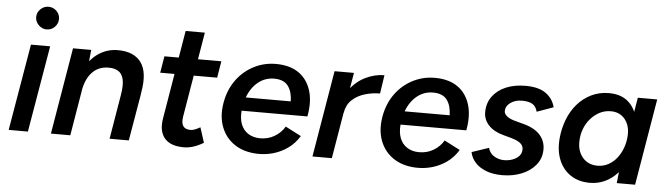

<svg xmlns="http://www.w3.org/2000/svg" viewBox="-47 -910 3843 1105"><g transform="rotate(5 1875.0 -357.0)"><path d="M27 0 112 -500H223L138 0ZM194 -595Q168 -595 148 -614.5Q128 -634 128 -661Q128 -688 148 -707Q168 -726 194 -726Q221 -726 240.5 -707Q260 -688 260 -661Q260 -634 240.5 -614.5Q221 -595 194 -595Z M271 0 355 -500H460L451 -408L383 0ZM610 0 653 -257 767 -270 721 0ZM653 -257Q663 -317 654.5 -349Q646 -381 624.5 -394Q603 -407 571 -407Q513 -408 475.5 -369.5Q438 -331 426 -260L383 -262Q397 -342 429 -397.5Q461 -453 508.5 -482.5Q556 -512 614 -512Q706 -512 747.5 -456Q789 -400 769 -285L765 -257Z M1040 12Q962 12 928 -28.5Q894 -69 906 -142L992 -656H1103L1020 -161Q1015 -126 1027 -108.5Q1039 -91 1070 -91Q1081 -91 1094 -96Q1107 -101 1125 -111L1153 -24Q1123 -6 1094.5 3Q1066 12 1040 12ZM867 -404 883 -500H1212L1196 -404Z M1461 12Q1385 9 1332 -26.5Q1279 -62 1255.5 -123Q1232 -184 1245 -262Q1258 -339 1299.5 -396Q1341 -453 1403.5 -484Q1466 -515 1540 -512Q1614 -509 1662 -474Q1710 -439 1729.5 -376Q1749 -313 1733 -227H1353Q1349 -181 1362 -148Q1375 -115 1403 -97Q1431 -79 1469 -78Q1517 -77 1555 -99.5Q1593 -122 1614 -158L1705 -111Q1679 -68 1640 -40Q1601 -12 1555 1Q1509 14 1461 12ZM1370 -305H1630Q1629 -360 1605 -393Q1581 -426 1527 -427Q1473 -428 1432 -395Q1391 -362 1370 -305Z M1782 0 1866 -500H1978L1894 0ZM1900 -265Q1914 -346 1953.5 -398.5Q1993 -451 2046.5 -476.5Q2100 -502 2154 -502L2138 -395Q2093 -395 2050 -382Q2007 -369 1977 -341Q1947 -313 1939 -266Z M2379 12Q2303 9 2250 -26.5Q2197 -62 2173.5 -123Q2150 -184 2163 -262Q2176 -339 2217.5 -396Q2259 -453 2321.5 -484Q2384 -515 2458 -512Q2532 -509 2580 -474Q2628 -439 2647.5 -376Q2667 -313 2651 -227H2271Q2267 -181 2280 -148Q2293 -115 2321 -97Q2349 -79 2387 -78Q2435 -77 2473 -99.5Q2511 -122 2532 -158L2623 -111Q2597 -68 2558 -40Q2519 -12 2473 1Q2427 14 2379 12ZM2288 -305H2548Q2547 -360 2523 -393Q2499 -426 2445 -427Q2391 -428 2350 -395Q2309 -362 2288 -305Z M2879 12Q2824 12 2784 -4Q2744 -20 2721 -46.5Q2698 -73 2692 -105L2790 -138Q2799 -106 2825.5 -90.5Q2852 -75 2882 -75Q2907 -75 2930 -83Q2953 -91 2968 -107Q2983 -123 2983 -146Q2983 -168 2965 -182Q2947 -196 2911 -206L2867 -218Q2810 -233 2780 -265.5Q2750 -298 2750 -340Q2750 -393 2778 -431.5Q2806 -470 2855 -491Q2904 -512 2969 -512Q3045 -512 3086.5 -482Q3128 -452 3140 -403L3045 -369Q3037 -400 3015.5 -412.5Q2994 -425 2955 -425Q2917 -425 2889.5 -405.5Q2862 -386 2862 -356Q2862 -341 2879 -327Q2896 -313 2932 -304L2973 -293Q3039 -276 3071 -240.5Q3103 -205 3103 -157Q3103 -104 3071.5 -66Q3040 -28 2989.5 -8Q2939 12 2879 12Z M3540 0 3550 -93 3618 -500H3730L3646 0ZM3385 12Q3321 12 3275 -18Q3229 -48 3206.5 -102Q3184 -156 3190 -227Q3195 -285 3215 -337Q3235 -389 3269 -428Q3303 -467 3349 -489.5Q3395 -512 3450 -512Q3514 -512 3554 -482Q3594 -452 3611 -399Q3628 -346 3622 -276Q3618 -205 3597.5 -151.5Q3577 -98 3544.5 -61.5Q3512 -25 3471 -6.5Q3430 12 3385 12ZM3420 -90Q3455 -90 3484 -106Q3513 -122 3533.5 -149Q3554 -176 3565.5 -209Q3577 -242 3579 -277Q3582 -336 3552 -372.5Q3522 -409 3471 -409Q3435 -409 3405.5 -393.5Q3376 -378 3353.5 -352Q3331 -326 3318.5 -293Q3306 -260 3305 -225Q3302 -166 3334 -128Q3366 -90 3420 -90Z"/></g></svg>

Font: Figtree SemiBold
Style: Italic
Weight: 600
Italic angle: -9.5°
Foundry: Erik Kennedy
Version: Version 2.001;gftools[0.9.30]